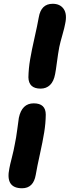

<svg xmlns="http://www.w3.org/2000/svg" viewBox="-20 -797 382 1020"><path d="M195.8 -326.2Q132.3 -326.2 130.9 -386.2Q131.8 -433.1 140.1 -481.7Q148.4 -530.3 163.3 -595.7Q178.2 -661.1 186 -705.1Q198.2 -776.9 259.8 -776.9Q299.3 -776.9 318.4 -749.3Q337.4 -721.7 326.2 -670.9Q323.2 -652.3 311.8 -612.5Q300.3 -572.8 294.9 -546.9Q288.6 -513.7 282.5 -467Q276.4 -420.4 272.9 -403.8Q265.6 -364.3 245.6 -345.2Q225.6 -326.2 195.8 -326.2ZM97.2 203.1Q7.3 203.1 29.8 97.2Q32.7 80.1 43 40.3Q53.2 0.5 58.1 -27.8Q65.9 -63.5 72 -111.3Q78.1 -159.2 80.1 -170.9Q96.2 -248 159.2 -248Q223.1 -248 223.1 -188Q222.7 -142.1 214.8 -93.8Q207 -45.4 192.1 21.7Q177.2 88.9 169.9 131.8Q157.7 203.1 97.2 203.1Z"/></svg>

Font: Shantell Sans Bouncy
Style: Bold Italic
Weight: 700
Italic angle: -11.31°
Designer: Stephen Nixon, Anya Danilova, Shantell Martin
Foundry: Arrow Type
Version: Version 1.006;[9816181b4]